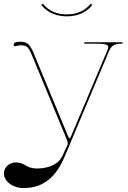

<svg xmlns="http://www.w3.org/2000/svg" viewBox="-68 -740 668 1000"><path d="M280 -665C229.5 -665 187.5 -681.5 155.5 -720.5L147 -714.5C167 -689.5 204.5 -655 280 -655C353.5 -655 392 -688 413 -714.5L404.5 -720.5C374.5 -683.5 332.5 -665 280 -665ZM371 -520V-512.5H421C474.5 -512.5 496 -510.5 496 -494.5C496 -490 494 -485 491.5 -478.5L304 -35C299.5 -24.5 298 -20 294.5 -20C291 -20 289.5 -24 285 -34.5L113.5 -448C90.5 -504 81 -522.5 37 -522.5C27.5 -522.5 3 -521.5 3 -508.5C3 -502 6.5 -499 12.5 -499C13.5 -499 15 -499.5 16 -500C25 -503 32.5 -504 39.5 -504C72 -504 80 -497 101.5 -445L277.5 -19C280.5 -11.5 285 2 285 9C285 10.5 285 11.5 284.5 12.5L257.5 71C235 120 177.5 137.5 126 137.5C63.5 137.5 65 106 14.5 106C-19.5 106 -47.5 131.5 -47.5 163C-47.5 205 -1.5 239.5 55.5 239.5C159.5 239.5 224.5 179.5 268 77.5L500.5 -475.5C511.5 -502 529.5 -512.5 564.5 -512.5H570V-520Z"/></svg>

Font: ZnikomitNo24
Style: Regular
Weight: 500
Designer: gluk
Foundry: gluk
Version: Version 0.55